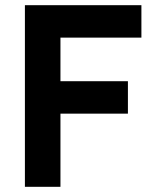

<svg xmlns="http://www.w3.org/2000/svg" viewBox="-20 -720 594 740"><path d="M76 0H213V-282H473V-407H213V-575H525V-700H76Z"/></svg>

Font: HB Figtree Prototype
Style: Bold
Weight: 700
Designer: Alfredo Marco Pradil
Foundry: Hanken Design Co.®
Version: Version 1.002;Glyphs 3.2 (3228)